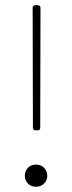

<svg xmlns="http://www.w3.org/2000/svg" viewBox="-20 -720 276 735"><path d="M116 -221H124C130 -221 134 -224 134 -231L135 -690C135 -696 131 -700 125 -700H115C109 -700 105 -696 105 -690L106 -231C106 -224 110 -221 116 -221ZM118 -5C142 -5 161 -23 161 -47C161 -72 142 -90 118 -90C93 -90 75 -72 75 -47C75 -23 93 -5 118 -5Z"/></svg>

Font: Barlow Thin
Style: Regular
Weight: 250
Designer: Jeremy Tribby
Foundry: Tribby Type
Version: Version 1.422;hotconv 1.0.109;makeotfexe 2.5.65596